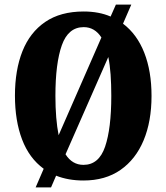

<svg xmlns="http://www.w3.org/2000/svg" viewBox="-20 -775 724 835"><path d="M170 -41Q107 -87 76 -168.5Q45 -250 45 -359Q45 -470 77.5 -552Q110 -634 176.5 -679.5Q243 -725 344 -725Q377 -725 406.5 -719.5Q436 -714 461 -703L484 -755H551L515 -672Q576 -626 607.5 -545.5Q639 -465 639 -358Q639 -247 604.5 -164.5Q570 -82 504 -36Q438 10 343 10Q277 10 224 -11L202 40H135ZM421 -612Q392 -657 344 -657Q277 -657 249 -578.5Q221 -500 221 -358Q221 -308 224.5 -265Q228 -222 235 -187ZM343 -58Q410 -58 437 -137Q464 -216 464 -358Q464 -408 461 -450.5Q458 -493 451 -527L265 -104Q294 -58 343 -58Z"/></svg>

Font: Noto Serif Sinhala ExtraCondensed Black
Style: Regular
Weight: 900
Width: 2
Designer: Jelle Bosma - Monotype Design Team
Foundry: Monotype Imaging Inc.
Version: Version 2.007; ttfautohint (v1.8.4.7-5d5b)